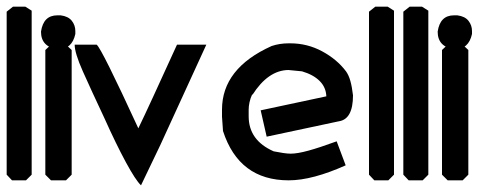

<svg xmlns="http://www.w3.org/2000/svg" viewBox="-42 -541 1465 576"><path d="M-3 -521H34L53 -509V-17L36 0H-6L-22 -17V-506Z M140 -495Q163 -492 173.5 -478.5Q184 -465 184 -448V-439Q174 -393 132 -393Q81 -400 81 -446Q88 -495 130 -495ZM111 -407H156L173 -391V-17L156 0H111L94 -17V-391Z M248 -407Q263 -395 373 -156Q390 -191 418.5 -253Q447 -315 489 -407H577L439 -106L381 15Q365 0 335.5 -54.5Q306 -109 271 -187Q231 -272 206.5 -327Q182 -382 182 -407Z M829 -411Q880 -411 924.5 -387Q969 -363 996 -327Q1004 -316 1009 -298.5Q1014 -281 1017 -255Q1017 -183 974 -177L758 -131L740 -210L937 -252Q936 -279 917 -298Q898 -317 864 -327L823 -331Q762 -330 715 -256V-259Q709 -246 706.5 -234Q704 -222 704 -212V-192Q704 -120 779 -87Q794 -84 807.5 -82Q821 -80 830 -80Q850 -80 883 -89Q916 -98 968 -117L995 -45Q946 -23 903 -11.5Q860 0 824 0Q675 0 627 -148L624 -191V-212Q624 -336 773 -403Q797 -411 824 -411Z M1084 -521H1121L1140 -509V-17L1123 0H1081L1065 -17V-506Z M1187 -521H1224L1243 -509V-17L1226 0H1184L1168 -17V-506Z M1330 -495Q1353 -492 1363.5 -478.5Q1374 -465 1374 -448V-439Q1364 -393 1322 -393Q1271 -400 1271 -446Q1278 -495 1320 -495ZM1301 -407H1346L1363 -391V-17L1346 0H1301L1284 -17V-391Z"/></svg>

Font: Ekushey Kolom
Style: Bold
Weight: 700
Designer: Al Mamun Sumon
Foundry: Al Mamun Sumon
Version: Version 1.0